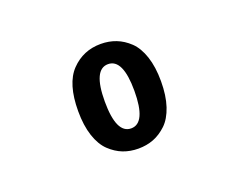

<svg xmlns="http://www.w3.org/2000/svg" viewBox="-57 -801 564 451"><g transform="rotate(-20 225.0 -575.0)"><path d="M120.5 -575.5Q120.5 -644 150.2 -675Q180 -706 224 -706Q244.5 -706 262 -699.2Q279.5 -692.5 294.8 -678Q310 -663.5 318.8 -637.2Q327.5 -611 327.5 -575.5Q327.5 -539.5 318.8 -513.2Q310 -487 294.8 -472.5Q279.5 -458 262 -451.2Q244.5 -444.5 224 -444.5Q203.5 -444.5 186 -451.2Q168.5 -458 153.2 -472.5Q138 -487 129.2 -513.2Q120.5 -539.5 120.5 -575.5ZM261 -575.5Q261 -655.5 224 -655.5Q187 -655.5 187 -575.5Q187 -495 224 -495Q261 -495 261 -575.5Z"/></g></svg>

Font: League Mono Condensed Medium
Style: Regular
Weight: 500
Width: 1
Designer: Tyler Finck
Foundry: The League of Moveable Type / Tyler Finck
Version: Version 2.210